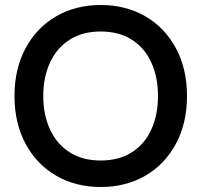

<svg xmlns="http://www.w3.org/2000/svg" viewBox="-20 -734 806 768"><path d="M38 -350Q38 -459 82.5 -541.5Q127 -624 205 -669Q283 -714 383 -714Q483 -714 561 -669Q639 -624 683.5 -541.5Q728 -459 728 -350Q728 -241 683.5 -158.5Q639 -76 561 -31Q483 14 383 14Q283 14 205 -31Q127 -76 82.5 -158.5Q38 -241 38 -350ZM612 -350Q612 -424 586 -482.5Q560 -541 508.5 -574.5Q457 -608 383 -608Q309 -608 257.5 -574.5Q206 -541 179.5 -482.5Q153 -424 153 -350Q153 -276 179.5 -217.5Q206 -159 257.5 -125.5Q309 -92 383 -92Q457 -92 508.5 -125.5Q560 -159 586 -217.5Q612 -276 612 -350Z"/></svg>

Font: Cabin Medium
Style: Regular
Weight: 500
Designer: Pablo Impallari
Foundry: Pablo Impallari. http://www.impallari.com Igino Marini. http://www.ikern.com
Version: Version 2.001